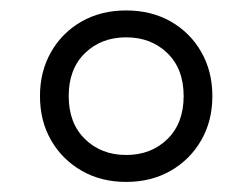

<svg xmlns="http://www.w3.org/2000/svg" viewBox="-20 -769 495 377"><path d="M227.7 -411.8Q178.6 -411.8 140.4 -433.7Q102.2 -455.6 80.3 -493.6Q58.5 -531.6 58.5 -580.3Q58.5 -629 80.4 -667.1Q102.2 -705.2 140.4 -726.9Q178.6 -748.5 227.7 -748.5Q276.9 -748.5 315.1 -726.9Q353.3 -705.2 375.1 -667.1Q397 -629 397 -580.3Q397 -531.6 375.1 -493.6Q353.3 -455.6 315.1 -433.7Q276.9 -411.8 227.7 -411.8ZM227.8 -464.7Q276.9 -464.7 308.8 -496Q340.6 -527.2 340.6 -580.3Q340.6 -633.8 308.6 -664.7Q276.7 -695.7 227.7 -695.7Q178.8 -695.7 146.9 -664.7Q114.9 -633.8 114.9 -580.3Q114.9 -527.2 146.8 -496Q178.7 -464.7 227.8 -464.7Z"/></svg>

Font: Encode Sans SC Condensed Thin
Style: Regular
Weight: 100
Width: 3
Designer: Multiple Designers
Foundry: Impallari Type
Version: Version 3.002